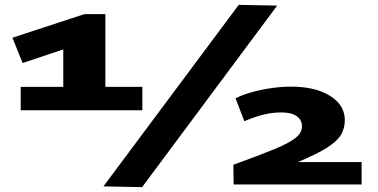

<svg xmlns="http://www.w3.org/2000/svg" viewBox="-20 -759 1554 789"><path d="M65 -306V-402H240V-556L73 -500L31 -604L327 -701H413V-402H565V-306ZM564 10 405 7 961 -739 1119 -736ZM940 -1 939 -82Q1047 -121 1108.5 -146.5Q1170 -172 1195.5 -193Q1221 -214 1221 -239Q1221 -266 1199.5 -281.5Q1178 -297 1136 -297Q1102 -297 1067 -289Q1032 -281 984 -261L948 -355Q975 -369 1014 -380Q1053 -391 1095.5 -397Q1138 -403 1175 -403Q1276 -403 1336.5 -365Q1397 -327 1397 -265Q1397 -232 1381.5 -205.5Q1366 -179 1324.5 -152.5Q1283 -126 1204 -93H1466V-1Z"/></svg>

Font: Georama ExtraExtended
Style: Bold
Weight: 700
Width: 8
Designer: Jean-Baptiste Levee
Foundry: Production Type
Version: Version 1.000